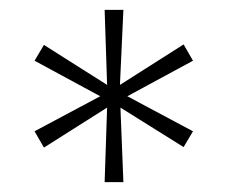

<svg xmlns="http://www.w3.org/2000/svg" viewBox="-20 -708 461 389"><path d="M192 -339 197 -490 69 -409 50 -442 183 -513 50 -585 69 -617 197 -536 192 -688H230L223 -536L352 -618L371 -585L238 -513L371 -442L352 -410L224 -490L230 -339Z"/></svg>

Font: Saira Semi Condensed Thin
Style: Regular
Weight: 100
Width: 4
Designer: Hector Gatti with collaboration of the Omnibus-Type team
Foundry: Omnibus-Type
Version: Version 1.001; ttfautohint (v1.8)